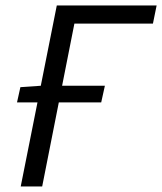

<svg xmlns="http://www.w3.org/2000/svg" viewBox="-20 -676 588 696"><path d="M41.7 -304.9 53.9 -360 129.1 -365.2H360.2L346.9 -304.9ZM55.1 0 185.9 -656.3H547.8L534.4 -590.5H249.7L132.9 0Z"/></svg>

Font: Source Sans 3
Style: Italic
Weight: 200
Italic angle: -11°
Designer: Paul D. Hunt
Foundry: Adobe
Version: Version 3.046;hotconv 1.0.118;makeotfexe 2.5.65603